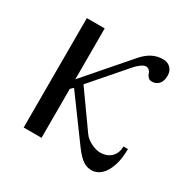

<svg xmlns="http://www.w3.org/2000/svg" viewBox="-122 -617 738 745"><g transform="rotate(30 247.0 -244.0)"><path d="M460 -129.9H439.9Q439.9 -113.8 434.8 -101.6Q429.7 -89.4 420.4 -80.8Q411.1 -72.3 398.9 -68.1Q386.7 -64 373 -64Q364.7 -64 354.5 -66.7Q344.2 -69.3 333.5 -74.5Q322.8 -79.6 313.2 -86.9Q303.7 -94.2 296.9 -104L185.1 -261.2L317.9 -414.1Q322.3 -418.9 327.6 -424.1Q333 -429.2 338.9 -433.3Q344.7 -437.5 350.3 -440.2Q356 -442.9 360.8 -442.9Q368.7 -442.9 374.8 -437.7Q380.9 -432.6 383.8 -422.9Q386.2 -415.5 392.3 -409.2Q398.4 -402.8 409.2 -402.8Q427.7 -402.8 439.5 -415.8Q451.2 -428.7 451.2 -453.1Q451.2 -474.1 438.2 -487.1Q425.3 -500 404.8 -500Q377.9 -500 355.5 -488Q333 -476.1 312 -451.2L147.9 -262.2V-490.2H67.9V0H147.9V-219.2L160.2 -231L298.8 -42Q312 -24.4 322.8 -13.7Q333.5 -2.9 343 2.7Q352.5 8.3 361.3 10.3Q370.1 12.2 379.9 12.2Q392.6 12.2 406.7 4.6Q420.9 -2.9 432.6 -19.8Q444.3 -36.6 452.1 -63.7Q460 -90.8 460 -129.9Z"/></g></svg>

Font: Galatia SIL
Style: Regular
Weight: 400
Designer: Development by SIL's NRSI team
Version: Version 2.1